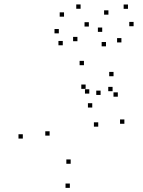

<svg xmlns="http://www.w3.org/2000/svg" viewBox="-20 -846 660 887"><path d="M554.6 -274.2V-294.2H534.6V-274.2ZM500.1 -424.7V-444.7H480.1V-424.7ZM392.5 -413.6V-433.6H372.5V-413.6ZM406.2 -349.2V-369.2H386.2V-349.2ZM433.8 -260.9V-280.9H413.8V-260.9ZM306.5 -89.4V-109.4H286.5V-89.4ZM209.2 -219.5V-239.5H189.2V-219.5ZM375.6 -435.5V-455.5H355.6V-435.5ZM444.7 -407.4V-427.4H424.7V-407.4ZM524.3 -399.3V-419.3H504.3V-399.3ZM504.5 -493.8V-513.8H484.5V-493.8ZM367.8 -544.8V-564.8H347.8V-544.8ZM85.4 -205.8V-225.8H65.4V-205.8ZM302.7 21.9V1.9H282.7V21.9ZM540.9 -650V-670H520.9V-650ZM597.2 -724.8V-744.8H577.2V-724.8ZM571.2 -805.2V-825.2H551.2V-805.2ZM480.9 -778.3V-798.3H460.9V-778.3ZM452.2 -698.8V-718.8H432.2V-698.8ZM469.6 -631.9V-651.9H449.6V-631.9ZM337.7 -655.6V-675.6H317.7V-655.6ZM390.5 -723.4V-743.4H370.5V-723.4ZM352.3 -805.5V-825.5H332.3V-805.5ZM275.8 -769V-789H255.8V-769ZM251.8 -691.9V-711.9H231.8V-691.9ZM270 -636.8V-656.8H250V-636.8Z"/></svg>

Font: Monaspace Radon Dots Var
Style: Regular
Weight: 400
Designer: Riley Cran and the Lettermatic Team
Version: Version 1.100 (Monaspace Radon Dots)